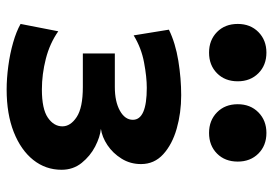

<svg xmlns="http://www.w3.org/2000/svg" viewBox="-141 -661 814 572"><g transform="rotate(90 266.0 -375.0)"><path d="M246.6 12.2Q213.9 12.2 177 7.3Q140.1 2.4 106.9 -7.1Q73.7 -16.6 51.3 -29.3L73.2 -141.6Q109.4 -116.2 155.3 -104.5Q201.2 -92.8 246.6 -92.8Q304.7 -92.8 330.6 -110.6Q356.4 -128.4 356.4 -153.8Q356.4 -178.2 328.6 -196.5Q300.8 -214.8 239.3 -214.8H139.2V-310.1H239.3Q282.7 -310.1 309.8 -325.2Q336.9 -340.3 336.9 -363.8Q336.9 -405.3 241.7 -405.3Q209.5 -405.3 166.3 -397.2Q123 -389.2 85.4 -366.2L68.4 -471.2Q108.4 -490.7 161.1 -499.3Q213.9 -507.8 263.7 -507.8Q316.4 -507.8 363.3 -494.4Q410.2 -481 439.5 -454.3Q468.8 -427.7 468.8 -388.2Q468.8 -356 452.6 -330.1Q436.5 -304.2 412.4 -288.1Q388.2 -272 363.8 -268.6Q388.2 -266.1 416.5 -251.5Q444.8 -236.8 465.3 -211.4Q485.8 -186 485.8 -151.4Q485.8 -104 456.5 -67.1Q427.2 -30.3 373.5 -9Q319.8 12.2 246.6 12.2ZM290.5 -676.3Q290.5 -713.9 314.7 -737.8Q338.9 -761.7 376 -761.7Q413.6 -761.7 437.5 -737.8Q461.4 -713.9 461.4 -676.3Q461.4 -638.2 437.5 -614.5Q413.6 -590.8 376 -590.8Q338.9 -590.8 314.7 -614.5Q290.5 -638.2 290.5 -676.3ZM51.3 -676.3Q51.3 -713.9 75.4 -737.8Q99.6 -761.7 136.7 -761.7Q174.3 -761.7 198.2 -737.8Q222.2 -713.9 222.2 -676.3Q222.2 -638.2 198.2 -614.5Q174.3 -590.8 136.7 -590.8Q99.6 -590.8 75.4 -614.5Q51.3 -638.2 51.3 -676.3Z"/></g></svg>

Font: Andika
Style: Bold
Weight: 700
Designer: Victor Gaultney, Annie Olsen, Julie Remington, Don Collingsworth, Eric Hays, Becca Hirsbrunner
Foundry: SIL International
Version: Version 6.101